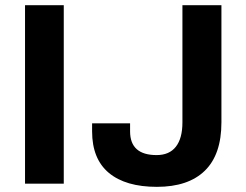

<svg xmlns="http://www.w3.org/2000/svg" viewBox="-20 -706 944 738"><path d="M76.2 0V-686H225.1V0ZM583 12.2Q462.9 12.2 398.4 -41.5Q334 -95.2 334 -201.2V-231.9H480V-201.2Q480 -109.9 582 -109.9Q630.9 -109.9 656 -142.1Q681.2 -174.3 681.2 -235.8V-686H831.1V-235.8Q831.1 -111.8 767.3 -49.8Q703.6 12.2 583 12.2Z"/></svg>

Font: Archivo
Style: Bold
Weight: 700
Designer: Hector Gatti
Foundry: Omnibus-Type
Version: Version 2.001